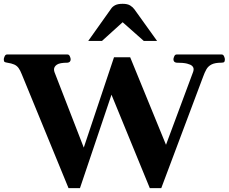

<svg xmlns="http://www.w3.org/2000/svg" viewBox="-37 -979 1201 1008"><path d="M322.8 8.8 77.6 -588.4Q69.3 -609.9 60.3 -622.1Q51.3 -634.3 37.4 -640.4Q23.4 -646.5 1 -649.9Q-9.8 -651.4 -13.4 -654.3Q-17.1 -657.2 -17.1 -668Q-17.1 -673.3 -12.7 -683.1Q-8.3 -692.9 -0.5 -692.9H317.4Q325.7 -692.9 329.8 -683.1Q334 -673.3 334 -668Q334 -651.9 317.9 -649.9Q276.4 -649.9 261.5 -639.4Q246.6 -628.9 246.6 -614.7Q246.6 -607.9 249 -600.6L402.8 -204.1L561.5 -678.2H646.5L834.5 -218.8L977.1 -602.1Q979.5 -609.4 979.5 -615.7Q979.5 -625 971.9 -632.6Q964.4 -640.1 945.1 -645Q925.8 -649.9 889.6 -649.9Q873.5 -651.9 873.5 -668Q873.5 -673.3 877.7 -683.1Q881.8 -692.9 890.1 -692.9H1127Q1135.3 -692.9 1139.4 -683.1Q1143.6 -673.3 1143.6 -668Q1143.6 -657.2 1139.9 -653.6Q1136.2 -649.9 1126 -649.9Q1091.8 -649.9 1073.7 -640.6Q1055.7 -631.3 1046.4 -614.7Q1037.1 -598.1 1029.3 -576.2L809.6 8.8H749.5L548.3 -481.9L382.8 8.8ZM426.3 -764.2 546.9 -934.1Q554.2 -944.8 568.1 -951.9Q582 -959 606.9 -959Q632.3 -959 646.5 -950.2Q660.6 -941.4 668.9 -929.7L787.6 -764.2H717.8L606.9 -862.3L498.5 -764.2Z"/></svg>

Font: Gelasio
Style: Bold
Weight: 700
Designer: Eben Sorkin
Foundry: Eben Sorkin
Version: Version 1.008